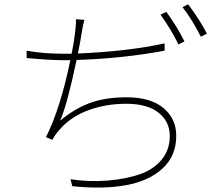

<svg xmlns="http://www.w3.org/2000/svg" viewBox="-20 -843 1040 890"><path d="M743 -642V-608Q550 -572 335 -565Q291 -356 259 -284Q328 -341 399 -366.5Q470 -392 566 -392Q678 -392 737.5 -342.5Q797 -293 797 -213Q797 -121 734 -62.5Q671 -4 563.5 15.5Q456 35 315 20L307 -12Q396 1 479 -6Q562 -13 626 -34.5Q690 -56 728.5 -102Q767 -148 767 -212Q767 -280 714.5 -321Q662 -362 565 -362Q471 -362 389.5 -332Q308 -302 256 -242Q236 -220 223 -195L193 -207Q260 -340 306 -564H272Q212 -564 104 -574L103 -608Q181 -594 271 -594H312Q322 -642 328 -691Q333 -729 332 -754L371 -751Q364 -727 358 -687Q353 -652 341 -595Q575 -605 743 -642ZM724 -775 751 -788Q803 -716 835 -651L807 -637Q774 -706 724 -775ZM826 -810 852 -823Q907 -750 939 -687L911 -673Q869 -755 826 -810Z"/></svg>

Font: Noto Sans Korean Thin
Style: Regular
Weight: 250
Designer: Ryoko NISHIZUKA  (kana & ideographs); Paul D. Hunt (Latin, Greek & Cyrillic); Wenlong ZHANG  (bopomofo); Sandoll Communi
Foundry: Adobe Systems Incorporated
Version: Version 1.0001;PS 1;hotconv 1.0.78;makeotf.lib2.5.61930